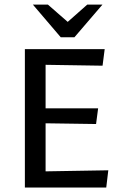

<svg xmlns="http://www.w3.org/2000/svg" viewBox="-20 -830 539 849"><path d="M90 -0.7V-612.7H442.9L433.5 -539.5L181.6 -543.4V-351H413.9L404.8 -281.6L181.6 -284.8V-72.3L458.9 -77L449.8 -0.7ZM191.8 -809.7 279.4 -733.2 365.9 -809.7H433.1L309 -665.1H248.7L125.3 -809.7Z"/></svg>

Font: Ancizar Sans Thin
Style: Regular
Weight: 100
Designer: Cesar Puertas, Viviana Monsalve, Julian Moncada, Julian Prieto, Jose Castro, Mariel Hernandez, Felipe Aragon, Sara Alarc
Version: Version 8.100